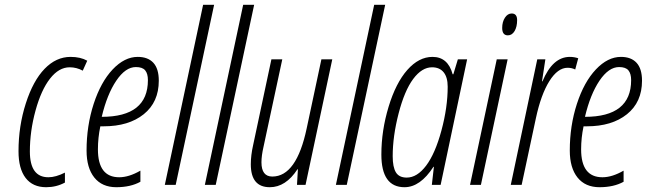

<svg xmlns="http://www.w3.org/2000/svg" viewBox="-20 -780 2728 810"><path d="M174.8 9.8Q118.2 9.8 88.1 -29.3Q58.1 -68.4 58.1 -142.1Q58.1 -248 88.9 -343.8Q119.6 -439.5 168.2 -489.7Q216.8 -540 277.8 -540Q319.3 -540 348.1 -523.9L329.1 -481.9Q303.2 -496.1 273.9 -496.1Q228.5 -496.1 191.2 -448.5Q153.8 -400.9 129.9 -313.7Q106 -226.6 106 -141.1Q106 -32.2 184.1 -32.2Q215.3 -32.2 253.9 -51.8V-9.8Q217.8 9.8 174.8 9.8Z M572.3 -13.2Q530.8 9.8 470.7 9.8Q410.6 9.8 377.9 -31Q345.2 -71.8 345.2 -145Q345.2 -249.5 375.2 -341.8Q405.3 -434.1 455.3 -487.1Q505.4 -540 561 -540Q604 -540 627 -515.1Q649.9 -490.2 649.9 -439.5Q649.9 -349.1 586.4 -298.1Q522.9 -247.1 417 -247.1Q413.1 -247.1 409.2 -247.1H403.3Q393.1 -198.7 393.1 -149.9Q393.1 -32.2 482.9 -32.2Q523.9 -32.2 572.3 -60.1ZM553.2 -497.1Q509.3 -497.1 470.5 -439.5Q431.6 -381.8 409.2 -287.1Q604 -287.1 604 -441.9Q604 -469.2 592.5 -483.2Q581.1 -497.1 553.2 -497.1Z M675.3 0 836.9 -759.8H883.3L721.2 0Z M844.2 0 1005.9 -759.8H1052.2L890.1 0Z M1083 -95.2Q1083 -35.2 1128.9 -35.2Q1231 -35.2 1273.9 -238.8L1335.9 -529.8H1381.8L1269 0H1232.9L1236.8 -65.9H1234.9Q1185.5 9.8 1118.2 9.8Q1038.1 9.8 1038.1 -86.9Q1038.1 -124.5 1047.9 -168L1125 -529.8H1170.9L1091.8 -161.1Q1083 -123 1083 -95.2Z M1397 0 1558.6 -759.8H1605L1442.9 0Z M1686.5 9.8Q1588.9 9.8 1588.9 -127.9Q1588.9 -229 1619.4 -329.6Q1649.9 -430.2 1698.5 -485.1Q1747.1 -540 1804.7 -540Q1869.6 -540 1889.6 -466.8H1892.6L1911.6 -529.8H1950.7L1838.9 0H1801.8L1810.5 -76.2H1808.6Q1752.9 9.8 1686.5 9.8ZM1695.8 -30.8Q1739.7 -30.8 1777.8 -81.3Q1815.9 -131.8 1842.3 -229.5Q1868.7 -327.1 1868.7 -414.1Q1868.7 -454.1 1851.6 -475.1Q1834.5 -496.1 1802.7 -496.1Q1759.8 -496.1 1723.1 -446.8Q1686.5 -397.5 1661.6 -301.3Q1636.7 -205.1 1636.7 -121.1Q1636.7 -75.2 1650.1 -53Q1663.6 -30.8 1695.8 -30.8Z M2098.6 -662.1Q2098.6 -687.5 2110.1 -705.3Q2121.6 -723.1 2138.7 -723.1Q2161.6 -723.1 2161.6 -695.1Q2161.6 -667 2150.9 -648.9Q2140.1 -630.9 2122.6 -630.9Q2098.6 -630.9 2098.6 -662.1ZM1962.9 0 2075.7 -529.8H2121.6L2008.8 0Z M2383.8 -540Q2402.3 -540 2419.4 -534.2L2406.7 -486.8Q2392.1 -494.1 2374.5 -494.1Q2333 -494.1 2297.6 -437.7Q2262.2 -381.3 2240.7 -280.8L2180.7 0H2134.8L2246.6 -529.8H2280.8L2266.6 -437H2268.6Q2311.5 -540 2383.8 -540Z M2610.8 -13.2Q2569.3 9.8 2509.3 9.8Q2449.2 9.8 2416.5 -31Q2383.8 -71.8 2383.8 -145Q2383.8 -249.5 2413.8 -341.8Q2443.8 -434.1 2493.9 -487.1Q2543.9 -540 2599.6 -540Q2642.6 -540 2665.5 -515.1Q2688.5 -490.2 2688.5 -439.5Q2688.5 -349.1 2625 -298.1Q2561.5 -247.1 2455.6 -247.1Q2451.7 -247.1 2447.8 -247.1H2441.9Q2431.6 -198.7 2431.6 -149.9Q2431.6 -32.2 2521.5 -32.2Q2562.5 -32.2 2610.8 -60.1ZM2591.8 -497.1Q2547.9 -497.1 2509 -439.5Q2470.2 -381.8 2447.8 -287.1Q2642.6 -287.1 2642.6 -441.9Q2642.6 -469.2 2631.1 -483.2Q2619.6 -497.1 2591.8 -497.1Z"/></svg>

Font: Open Sans Hebrew Condensed Light
Style: Italic
Weight: 300
Width: 3
Italic angle: -12°
Foundry: Ascender Corporation, Yanek Iontef
Version: Version 2.001;PS 002.001;hotconv 1.0.70;makeotf.lib2.5.58329